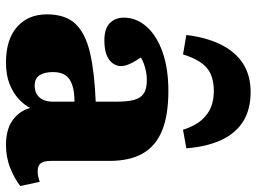

<svg xmlns="http://www.w3.org/2000/svg" viewBox="-128 -716 858 642"><g transform="rotate(90 301.0 -395.0)"><path d="M189 14Q112 14 70 -23Q28 -60 28 -123Q28 -185 60 -218.5Q92 -252 156.5 -267Q221 -282 320 -286V-356Q320 -390 314.5 -412.5Q309 -435 293.5 -446Q278 -457 248 -457Q228 -457 207.5 -451.5Q187 -446 172 -437Q183 -421 189.5 -408.5Q196 -396 198.5 -387Q201 -378 201 -371Q201 -347 179.5 -331Q158 -315 115 -315Q76 -315 57.5 -333Q39 -351 39 -380Q39 -422 69 -456Q99 -490 154 -509.5Q209 -529 284 -529Q365 -529 416.5 -508Q468 -487 493 -443.5Q518 -400 518 -332V-137Q518 -114 525.5 -103Q533 -92 552 -92Q562 -92 571 -94Q580 -96 588 -99L602 -34Q580 -16 543.5 -1Q507 14 465 14Q412 14 381 -9Q350 -32 341 -67Q331 -47 311 -28.5Q291 -10 261 2Q231 14 189 14ZM266 -82Q283 -82 295 -89Q307 -96 313.5 -110Q320 -124 320 -143V-215Q286 -215 264 -207.5Q242 -200 231.5 -184.5Q221 -169 221 -143Q221 -115 231.5 -98.5Q242 -82 266 -82ZM288 -804Q345 -804 384.5 -780Q424 -756 447 -708.5Q470 -661 476 -589L414 -578Q401 -618 381 -640.5Q361 -663 337 -672Q313 -681 285 -681Q234 -681 206.5 -657Q179 -633 162 -578L97 -589Q105 -656 129 -704.5Q153 -753 192.5 -778.5Q232 -804 288 -804Z"/></g></svg>

Font: Literata 18pt ExtraBold
Style: Regular
Weight: 800
Designer: Latin by Veronika Burian and Jose Scaglione. Greek by Irene Vlachou. Cyrillic by Vera Evstafieva.
Foundry: TypeTogether
Version: Version 3.103;gftools[0.9.29]